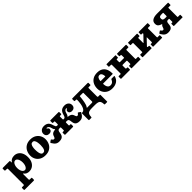

<svg xmlns="http://www.w3.org/2000/svg" viewBox="562 -2554 4827 4827"><g transform="rotate(-45 2976.0 -140.5)"><path d="M25 -453V-499Q25 -513.5 30 -516.8Q35 -520 48 -520H271.5Q282.5 -520 287.8 -517Q293 -514 293 -502.5V-467Q293 -444 307.5 -465Q330 -499 367.5 -518.2Q405 -537.5 459 -537.5Q522 -537.5 572.2 -505.2Q622.5 -473 651.8 -411.2Q681 -349.5 681 -260.5Q681 -172 650 -110.2Q619 -48.5 567 -16Q515 16.5 451.5 16.5Q403.5 16.5 369.5 0Q335.5 -16.5 313.5 -45.5Q302.5 -60 297.8 -58.8Q293 -57.5 293 -20V140.5Q293 156.5 297 161Q301 165.5 317.5 165.5H365.5Q375.5 165.5 379.2 168.5Q383 171.5 383 182.5V238Q383 251.5 379 254.5Q375 257.5 361 257.5H46Q32 257.5 28.5 253.5Q25 249.5 25 236.5V184Q25 173.5 28 169.5Q31 165.5 42.5 165.5H92Q108 165.5 111.5 161Q115 156.5 115 140V-404.5Q115 -420.5 109.8 -424.5Q104.5 -428.5 89 -428.5H50Q33.5 -428.5 29.2 -432.8Q25 -437 25 -453ZM293 -260.5Q293 -211 306.2 -171.8Q319.5 -132.5 342.8 -109.5Q366 -86.5 397 -86.5Q424.5 -86.5 446.2 -109.5Q468 -132.5 480.5 -171.8Q493 -211 493 -260.5Q493 -310.5 480.5 -349.8Q468 -389 446.2 -412Q424.5 -435 397 -435Q366 -435 342.8 -412Q319.5 -389 306.2 -349.8Q293 -310.5 293 -260.5Z M746 -246.5Q746 -326.5 778.5 -392.5Q811 -458.5 874.2 -498Q937.5 -537.5 1029 -537.5Q1120.5 -537.5 1183.5 -499.8Q1246.5 -462 1279 -401Q1311.5 -340 1311.5 -270Q1311.5 -190 1279 -124.8Q1246.5 -59.5 1183.5 -21Q1120.5 17.5 1029 17.5Q937.5 17.5 874.2 -19.2Q811 -56 778.5 -116.2Q746 -176.5 746 -246.5ZM938.5 -270Q938.5 -215.5 946 -169.5Q953.5 -123.5 973 -95.8Q992.5 -68 1029 -68Q1065 -68 1084.5 -94.8Q1104 -121.5 1111.5 -163.5Q1119 -205.5 1119 -250Q1119 -304.5 1111.5 -350.5Q1104 -396.5 1084.5 -424.2Q1065 -452 1029 -452Q992.5 -452 973 -425.2Q953.5 -398.5 946 -356.5Q938.5 -314.5 938.5 -270Z M2419 -105Q2398 -69.5 2375 -41.8Q2352 -14 2320.8 1.8Q2289.5 17.5 2243.5 17.5Q2183 17.5 2151 0.5Q2119 -16.5 2105.2 -43Q2091.5 -69.5 2087.2 -99.2Q2083 -129 2079 -155.5Q2075 -182 2062.2 -198.8Q2049.5 -215.5 2018 -215.5H1992.5Q1976 -215.5 1973 -210.8Q1970 -206 1969.5 -189.5L1969 -108.5Q1969 -97 1973 -94.2Q1977 -91.5 1989 -91.5H2016Q2026.5 -91.5 2029.2 -86.2Q2032 -81 2032 -70V-18.5Q2032 0 2015.5 0H1745.5Q1729.5 0 1729.5 -18.5V-70Q1729.5 -81 1732.2 -86.2Q1735 -91.5 1745.5 -91.5H1772.5Q1784.5 -91.5 1788.5 -94.2Q1792.5 -97 1792.5 -108.5V-189.5Q1792.5 -206 1789.2 -210.8Q1786 -215.5 1769.5 -215.5H1747.5Q1716.5 -215.5 1703.2 -198.8Q1690 -182 1685 -155.5Q1680 -129 1674.8 -99.2Q1669.5 -69.5 1655 -43Q1640.5 -16.5 1607.8 0.5Q1575 17.5 1514.5 17.5Q1469 17.5 1437.8 1.8Q1406.5 -14 1383.2 -41.8Q1360 -69.5 1339 -105Q1336 -111 1334.8 -119Q1333.5 -127 1347 -135.5L1391 -165Q1399 -170 1403.8 -166.5Q1408.5 -163 1412.5 -157Q1436.5 -119 1461.5 -119Q1481.5 -119 1490.5 -129.8Q1499.5 -140.5 1504.8 -157.5Q1510 -174.5 1517.8 -193.8Q1525.5 -213 1541.5 -230.8Q1557.5 -248.5 1589.5 -260Q1608.5 -266 1626.8 -267.8Q1645 -269.5 1653.8 -272.5Q1662.5 -275.5 1652.5 -286Q1637.5 -300.5 1629.5 -318.5Q1621.5 -336.5 1617 -359Q1606.5 -409.5 1582.5 -430.8Q1558.5 -452 1534.5 -452Q1521 -452 1521 -442.5Q1521 -434 1532.2 -428Q1543.5 -422 1555 -410.5Q1566.5 -399 1566.5 -373Q1566.5 -338.5 1541 -318.5Q1515.5 -298.5 1475.5 -298.5Q1429 -298.5 1397.8 -326Q1366.5 -353.5 1366.5 -408Q1366.5 -460.5 1406.5 -497.2Q1446.5 -534 1514 -534Q1587 -534 1630.8 -498.8Q1674.5 -463.5 1696 -381Q1704.5 -348.5 1717 -326.5Q1729.5 -304.5 1755 -304.5H1770.5Q1787 -304.5 1789.8 -310.8Q1792.5 -317 1792.5 -332.5V-407.5Q1792.5 -422.5 1789.2 -425.5Q1786 -428.5 1772 -428.5H1741.5Q1732.5 -428.5 1726.5 -432.5Q1720.5 -436.5 1720.5 -449.5V-503Q1720.5 -514.5 1724 -517.2Q1727.5 -520 1738.5 -520H2019Q2030 -520 2033.5 -517.2Q2037 -514.5 2037 -503V-449.5Q2037 -436 2031 -432.2Q2025 -428.5 2015.5 -428.5H1992Q1976 -428.5 1972.5 -425Q1969 -421.5 1969 -404.5L1969.5 -325Q1970 -313.5 1971.8 -309Q1973.5 -304.5 1989.5 -304.5H2003.5Q2028.5 -304.5 2041.2 -326.5Q2054 -348.5 2062.5 -381Q2084 -463.5 2127.8 -498.8Q2171.5 -534 2244 -534Q2312 -534 2352 -497.2Q2392 -460.5 2392 -408Q2392 -353.5 2360.8 -326Q2329.5 -298.5 2283 -298.5Q2243 -298.5 2217.5 -318.5Q2192 -338.5 2192 -373Q2192 -399 2203.2 -410.5Q2214.5 -422 2226 -428Q2237.5 -434 2237.5 -442.5Q2237.5 -452 2224 -452Q2200 -452 2176 -430.8Q2152 -409.5 2141.5 -359Q2137 -336.5 2129 -318.5Q2121 -300.5 2106 -286Q2096 -275.5 2104.5 -272.5Q2113 -269.5 2131.5 -267.8Q2150 -266 2169 -260Q2200.5 -248.5 2216.8 -230.8Q2233 -213 2240.8 -193.8Q2248.5 -174.5 2253.8 -157.5Q2259 -140.5 2268 -129.8Q2277 -119 2297 -119Q2321.5 -119 2346 -157Q2350 -163 2354.8 -166.5Q2359.5 -170 2367.5 -165L2411.5 -135.5Q2424.5 -127 2423.5 -119Q2422.5 -111 2419 -105Z M2985 -410.5V-113.5Q2985 -91.5 3004 -91.5H3064Q3071.5 -91.5 3073.2 -87Q3075 -82.5 3075 -75.5V149.5Q3075 160.5 3071.2 162.8Q3067.5 165 3056 165H2993Q2979 165 2976.5 159.2Q2974 153.5 2973.5 141.5Q2971.5 87 2956.5 56.2Q2941.5 25.5 2905.2 12.8Q2869 0 2804 0H2688Q2622.5 0 2586.2 13Q2550 26 2534.8 57.5Q2519.5 89 2518 144.5Q2518 156 2515 160.5Q2512 165 2499 165H2434Q2421.5 165 2419.2 157.8Q2417 150.5 2417 139.5V-77.5Q2417 -85.5 2421.5 -88.5Q2426 -91.5 2440 -91.5Q2476.5 -91.5 2500.8 -118.8Q2525 -146 2539.5 -187.5Q2554 -229 2561.2 -273Q2568.5 -317 2570.8 -351.8Q2573 -386.5 2573 -399Q2573 -416 2569.8 -422.2Q2566.5 -428.5 2549.5 -428.5H2520.5Q2505 -428.5 2501.5 -433Q2498 -437.5 2498 -453.5V-500Q2498 -514.5 2503.8 -517.2Q2509.5 -520 2523 -520H3057Q3068.5 -520 3071.8 -517.2Q3075 -514.5 3075 -503V-449.5Q3075 -436.5 3069.2 -432.5Q3063.5 -428.5 3054 -428.5H3004Q2992 -428.5 2988.5 -425.8Q2985 -423 2985 -410.5ZM2703 -428.5Q2687 -428.5 2683.8 -423.8Q2680.5 -419 2680.5 -402.5Q2680.5 -393.5 2677.8 -366.5Q2675 -339.5 2669.8 -303.2Q2664.5 -267 2656.8 -229.5Q2649 -192 2638.8 -161.5Q2628.5 -131 2616 -116.5Q2603.5 -101.5 2603.5 -96.5Q2603.5 -91.5 2611.2 -91.5Q2619 -91.5 2630 -91.5H2773.5Q2786.5 -91.5 2797 -95.5Q2807.5 -99.5 2807.5 -116.5V-411.5Q2807.5 -421 2805.5 -424.8Q2803.5 -428.5 2792.5 -428.5Z M3128 -250Q3128 -330 3159.2 -395.2Q3190.5 -460.5 3253.5 -499Q3316.5 -537.5 3412 -537.5Q3477.5 -537.5 3523 -518.8Q3568.5 -500 3597.5 -469.2Q3626.5 -438.5 3642.5 -401Q3658.5 -363.5 3664.5 -325Q3670.5 -286.5 3670.5 -253Q3670.5 -242 3667.5 -238.8Q3664.5 -235.5 3653 -235.5H3330.5Q3321 -235.5 3319.2 -232.5Q3317.5 -229.5 3318 -220.5Q3320 -179.5 3330.5 -145.8Q3341 -112 3364.2 -91.5Q3387.5 -71 3428 -71Q3471 -71 3498.8 -94.2Q3526.5 -117.5 3545 -161Q3547 -166.5 3550 -169.8Q3553 -173 3561.5 -173H3647Q3656.5 -173 3659 -170.5Q3661.5 -168 3660 -160.5Q3638 -70.5 3570.8 -26.5Q3503.5 17.5 3408.5 17.5Q3314.5 17.5 3252.2 -20.2Q3190 -58 3159 -119Q3128 -180 3128 -250ZM3333.5 -322.5H3476.5Q3487 -322.5 3488.8 -324Q3490.5 -325.5 3490 -334.5Q3489 -363.5 3480.5 -390.8Q3472 -418 3455 -435.5Q3438 -453 3411 -453Q3366 -453 3345 -419.2Q3324 -385.5 3320 -339Q3319 -329 3320.2 -325.8Q3321.5 -322.5 3333.5 -322.5Z M4334 -114Q4334 -101 4336.5 -96.2Q4339 -91.5 4352 -91.5H4411Q4419.5 -91.5 4421.8 -88.2Q4424 -85 4424 -76.5V-11Q4424 -3 4420.5 -1.5Q4417 0 4408.5 0H4106.5Q4099 0 4097.2 -3.8Q4095.5 -7.5 4095.5 -15.5V-77Q4095.5 -85.5 4098 -88.5Q4100.5 -91.5 4108 -91.5H4136.5Q4148.5 -91.5 4152.5 -94.8Q4156.5 -98 4156.5 -111V-207Q4156.5 -216 4153.5 -219.2Q4150.5 -222.5 4141 -222.5H4013.5Q3998.5 -222.5 3993.8 -219.2Q3989 -216 3989 -199.5V-112Q3989 -91.5 4010 -91.5H4032.5Q4042.5 -91.5 4046.2 -88.5Q4050 -85.5 4050 -74.5V-15Q4050 -6 4047.2 -3Q4044.5 0 4036 0H3735.5Q3726.5 0 3724 -3.2Q3721.5 -6.5 3721.5 -16V-75.5Q3721.5 -86 3725.5 -88.8Q3729.5 -91.5 3739.5 -91.5H3794.5Q3804 -91.5 3807.8 -93.8Q3811.5 -96 3811.5 -105.5V-406Q3811.5 -419 3809 -423.8Q3806.5 -428.5 3793.5 -428.5H3734.5Q3726 -428.5 3723.8 -431.8Q3721.5 -435 3721.5 -443.5V-509Q3721.5 -517.5 3725 -518.8Q3728.5 -520 3737 -520H4039Q4047 -520 4048.5 -516.5Q4050 -513 4050 -504.5V-443Q4050 -434.5 4047.8 -431.5Q4045.5 -428.5 4037.5 -428.5H4009Q3997 -428.5 3993 -425.2Q3989 -422 3989 -409V-339.5Q3989 -326.5 3992.2 -322.2Q3995.5 -318 4009 -318H4141.5Q4152.5 -318 4154.5 -319.8Q4156.5 -321.5 4156.5 -333V-408Q4156.5 -428.5 4135.5 -428.5H4113Q4103 -428.5 4099.2 -431.5Q4095.5 -434.5 4095.5 -445.5V-505Q4095.5 -514 4098.2 -517Q4101 -520 4109.5 -520H4410Q4419 -520 4421.5 -516.8Q4424 -513.5 4424 -504V-444.5Q4424 -434 4420 -431.2Q4416 -428.5 4406 -428.5H4351Q4341.5 -428.5 4337.8 -426.2Q4334 -424 4334 -414.5Z M5102 -114Q5102 -101 5104.5 -96.2Q5107 -91.5 5120 -91.5H5179Q5187.5 -91.5 5189.8 -88.2Q5192 -85 5192 -76.5V-11Q5192 -3 5188.5 -1.5Q5185 0 5176.5 0H4874.5Q4866.5 0 4865 -3.8Q4863.5 -7.5 4863.5 -15.5V-77Q4863.5 -85.5 4865.8 -88.5Q4868 -91.5 4876 -91.5H4904Q4916 -91.5 4920 -94.8Q4924 -98 4924 -111V-256.5Q4924 -271 4922.5 -277.2Q4921 -283.5 4914 -277L4765.5 -120.5Q4762.5 -117.5 4760 -114.5Q4757.5 -111.5 4757.5 -105Q4757.5 -91.5 4778 -91.5H4800.5Q4810.5 -91.5 4814.2 -88.5Q4818 -85.5 4818 -74.5V-15Q4818 -6 4815.2 -3Q4812.5 0 4804 0H4503Q4494 0 4491.5 -3.2Q4489 -6.5 4489 -16V-75.5Q4489 -86 4493.2 -88.8Q4497.5 -91.5 4507 -91.5H4562Q4572 -91.5 4575.5 -93.8Q4579 -96 4579 -105.5V-406.5Q4579 -419.5 4576.8 -424.2Q4574.5 -429 4561 -429H4502Q4494 -429 4491.5 -432.2Q4489 -435.5 4489 -444V-509.5Q4489 -518 4492.8 -519.2Q4496.5 -520.5 4504.5 -520.5H4807Q4814.5 -520.5 4816.2 -517Q4818 -513.5 4818 -505V-443.5Q4818 -435.5 4815.5 -432.2Q4813 -429 4805.5 -429H4777Q4765 -429 4761 -425.8Q4757 -422.5 4757 -409.5V-269Q4757 -249.5 4758.5 -242.2Q4760 -235 4769.5 -244.5L4919.5 -401.5Q4922.5 -404.5 4923.2 -408Q4924 -411.5 4924 -413.5Q4924 -425 4919.5 -427Q4915 -429 4903 -429H4881Q4871 -429 4867.2 -432Q4863.5 -435 4863.5 -446V-505.5Q4863.5 -514.5 4866.2 -517.5Q4869 -520.5 4877.5 -520.5H5178Q5187 -520.5 5189.5 -517.2Q5192 -514 5192 -504.5V-445Q5192 -434.5 5188 -431.8Q5184 -429 5174 -429H5119Q5109.5 -429 5105.8 -426.8Q5102 -424.5 5102 -415Z M5216 -105Q5212.5 -111 5211.5 -119Q5210.5 -127 5223.5 -135.5L5267.5 -165Q5276 -170 5280.5 -166.5Q5285 -163 5289 -157Q5313.5 -119 5338.5 -119Q5358.5 -119 5366.8 -130.2Q5375 -141.5 5379.5 -159Q5384 -176.5 5392.5 -196.2Q5401 -216 5421.5 -233Q5431 -241.5 5432.8 -243Q5434.5 -244.5 5418 -249Q5370 -261.5 5338.2 -290.2Q5306.5 -319 5306.5 -376.5Q5306.5 -449.5 5363.8 -484.8Q5421 -520 5523 -520H5907Q5915 -520 5917 -517.2Q5919 -514.5 5919 -506V-442.5Q5919 -433.5 5915.8 -431Q5912.5 -428.5 5904 -428.5H5842Q5832.5 -428.5 5830.8 -425.2Q5829 -422 5829 -412V-110Q5829 -99 5830.8 -95.2Q5832.5 -91.5 5843.5 -91.5H5905Q5913.5 -91.5 5916.2 -89.2Q5919 -87 5919 -78V-13Q5919 -4.5 5916 -2.2Q5913 0 5905 0H5613Q5603 0 5601 -2.2Q5599 -4.5 5599 -15V-76Q5599 -87 5599.8 -89.2Q5600.5 -91.5 5611 -91.5H5631.5Q5640.5 -91.5 5645.8 -94.5Q5651 -97.5 5651 -107V-199Q5651 -210.5 5647.5 -213Q5644 -215.5 5632.5 -215.5H5610Q5578.5 -215.5 5566.2 -198.8Q5554 -182 5550.8 -155.5Q5547.5 -129 5544.2 -99.2Q5541 -69.5 5528 -43Q5515 -16.5 5483.5 0.5Q5452 17.5 5391.5 17.5Q5346 17.5 5314.8 1.8Q5283.5 -14 5260.2 -41.8Q5237 -69.5 5216 -105ZM5630.5 -296Q5644.5 -296 5647.8 -301Q5651 -306 5651 -320V-409Q5651 -422.5 5648.8 -425.5Q5646.5 -428.5 5633 -428.5H5590.5Q5550 -428.5 5527.5 -415.8Q5505 -403 5505 -362Q5505 -321.5 5527.5 -308.8Q5550 -296 5590.5 -296Z"/></g></svg>

Font: Besley* Heavy
Style: Regular
Weight: 800
Designer: Owen Earl
Foundry: indestructible type*
Version: Version 3.000; ttfautohint (v1.8.3)